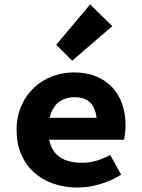

<svg xmlns="http://www.w3.org/2000/svg" viewBox="-20 -835 640 867"><path d="M330 12Q272 12 221.5 -5.5Q171 -23 134 -56Q97 -89 76 -137.5Q55 -186 55 -248Q55 -309 76.5 -357.5Q98 -406 134 -439.5Q170 -473 216.5 -490.5Q263 -508 313 -508Q370 -508 414 -490Q458 -472 487.5 -440Q517 -408 532 -364.5Q547 -321 547 -270Q547 -250 544.5 -231.5Q542 -213 540 -204H202Q213 -150 251 -125Q289 -100 350 -100Q384 -100 414.5 -109Q445 -118 478 -135L527 -46Q484 -19 432 -3.5Q380 12 330 12ZM318 -396Q274 -396 244.5 -373Q215 -350 204 -303H416Q405 -396 318 -396ZM306 -561 234 -633 387 -815 487 -717Z"/></svg>

Font: Source Code Pro
Style: Bold
Weight: 700
Monospace: yes
Designer: Paul D. Hunt, Teo Tuominen
Foundry: Adobe Systems Incorporated
Version: Version 2.030;PS 1.000;hotconv 16.6.51;makeotf.lib2.5.65220